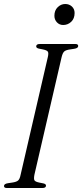

<svg xmlns="http://www.w3.org/2000/svg" viewBox="-56 -940 411 960"><path d="M-22 0Q-36 0 -36 -10Q-36 -21 -16 -24L4 -27Q26 -30 34.5 -37.5Q43 -45 47 -66L183 -654Q188 -675 183 -682Q178 -689 158 -693L138 -697Q125 -700 125 -708Q125 -720 143 -720H321Q335 -720 335 -710Q335 -699 315 -696L295 -693Q273 -690 265 -682.5Q257 -675 252 -654L116 -66Q112 -45 116.5 -38Q121 -31 141 -27L161 -23Q174 -20 174 -12Q174 0 156 0ZM260 -815Q241 -815 228.5 -828.5Q216 -842 216 -861Q216 -888 232.5 -904Q249 -920 270 -920Q290 -920 303.5 -907.5Q317 -895 317 -875Q317 -847 300 -831Q283 -815 260 -815Z"/></svg>

Font: Instrument Serif
Style: Italic
Weight: 400
Italic angle: -13°
Designer: Rodrigo Fuenzalida
Foundry: fragTYPE
Version: Version 1.000; ttfautohint (v1.8.4.7-5d5b);gftools[0.9.27]